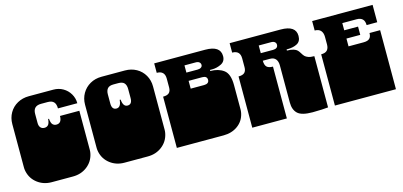

<svg xmlns="http://www.w3.org/2000/svg" viewBox="-65 -1144 3294 1571"><g transform="rotate(-15 1582.0 -358.0)"><path d="M33 -135Q32 -140 31 -145.5Q30 -151 29.5 -157.5Q29 -164 29 -170V-171Q29 -184 29 -190Q29 -196 29 -209V-260Q29 -269 29 -273.5Q29 -278 29 -282.5Q29 -287 29 -296V-297Q29 -310 29 -316Q29 -322 29 -334V-536Q29 -589 53.5 -631.5Q78 -674 121.5 -698Q165 -722 218 -722H426Q471 -722 507.5 -701Q544 -680 565.5 -643.5Q587 -607 587 -564H423Q423 -601 406.5 -618.5Q390 -636 355 -636H299Q231 -636 231 -569V-492Q231 -467 243 -453Q255 -439 277 -439Q296 -439 308 -452Q320 -465 323 -501H330Q333 -465 345.5 -452Q358 -439 377 -439Q423 -439 423 -500H587V-334Q587 -321 587 -315Q587 -309 587 -297V-296Q587 -287 587 -282.5Q587 -278 587 -273.5Q587 -269 587 -260V-209Q587 -196 587 -190Q587 -184 587 -172V-171Q587 -164 586.5 -157.5Q586 -151 585 -145.5Q584 -140 583 -135Q569 -72 518 -33Q467 6 398 6H218Q149 6 98 -33Q47 -72 33 -135Z M649 -135Q648 -140 647 -146Q646 -152 645.5 -158.5Q645 -165 645 -170V-171Q645 -184 645 -190Q645 -196 645 -209V-260Q645 -269 645 -273.5Q645 -278 645 -282.5Q645 -287 645 -296V-297Q645 -310 645 -316Q645 -322 645 -334V-536Q645 -588 669.5 -630.5Q694 -673 737 -697.5Q780 -722 834 -722H1032Q1086 -722 1129 -698Q1172 -674 1196.5 -631.5Q1221 -589 1221 -536V-334Q1221 -321 1221 -315Q1221 -309 1221 -297V-296Q1221 -287 1221 -282.5Q1221 -278 1221 -273.5Q1221 -269 1221 -260V-209Q1221 -196 1221 -190Q1221 -184 1221 -172V-171Q1221 -164 1220.5 -157.5Q1220 -151 1219 -145.5Q1218 -140 1217 -135Q1203 -72 1152 -33Q1101 6 1032 6H834Q765 6 714 -33Q663 -72 649 -135ZM929 -501H937Q942 -439 980 -439Q1019 -439 1019 -492V-569Q1019 -601 1004 -618.5Q989 -636 953 -636H913Q877 -636 862 -618.5Q847 -601 847 -569V-492Q847 -439 886 -439Q924 -439 929 -501Z M1279 -171V-172Q1279 -185 1279 -191Q1279 -197 1279 -209V-260Q1279 -269 1279 -273.5Q1279 -278 1279 -282.5Q1279 -287 1279 -296V-297Q1279 -310 1279 -316Q1279 -322 1279 -334V-434Q1315 -434 1330.5 -449Q1346 -464 1346 -495V-569Q1346 -636 1279 -636V-716H1710Q1839 -716 1839 -628Q1839 -583 1801.5 -564.5Q1764 -546 1724 -546H1706V-537Q1774 -537 1819 -504Q1864 -471 1864 -375V-334Q1864 -321 1864 -315Q1864 -309 1864 -297V-296Q1864 -287 1864 -282.5Q1864 -278 1864 -273.5Q1864 -269 1864 -260V-209Q1864 -196 1864 -190Q1864 -184 1864 -172V-171Q1864 -164 1863.5 -157.5Q1863 -151 1862 -145.5Q1861 -140 1860 -135Q1846 -73 1795.5 -36.5Q1745 0 1675 0H1279V-135Q1279 -144 1279 -148.5Q1279 -153 1279 -157.5Q1279 -162 1279 -171ZM1670 -472Q1670 -505 1629 -505H1514V-439H1628Q1648 -439 1659 -447.5Q1670 -456 1670 -472ZM1650 -604Q1650 -618 1639.5 -627Q1629 -636 1609 -636H1514V-575H1608Q1628 -575 1639 -583Q1650 -591 1650 -604Z M2268 -119V-135Q2268 -144 2268 -148.5Q2268 -153 2268 -157.5Q2268 -162 2268 -171V-172Q2268 -185 2268 -191Q2268 -197 2268 -209V-260Q2268 -269 2268 -273.5Q2268 -278 2268 -282.5Q2268 -287 2268 -296V-297Q2268 -310 2268 -316Q2268 -322 2268 -334V-434Q2268 -468 2252 -487.5Q2236 -507 2203 -507H2143Q2143 -471 2158.5 -455Q2174 -439 2211 -439V0H1918V-135Q1918 -144 1918 -148.5Q1918 -153 1918 -157.5Q1918 -162 1918 -171V-172Q1918 -185 1918 -191Q1918 -197 1918 -209V-260Q1918 -269 1918 -273.5Q1918 -278 1918 -282.5Q1918 -287 1918 -296V-297Q1918 -310 1918 -316Q1918 -322 1918 -334V-434Q1954 -434 1969.5 -449Q1985 -464 1985 -495V-569Q1985 -636 1918 -636V-716H2349Q2478 -716 2478 -628Q2478 -582 2445 -564Q2412 -546 2363 -546H2355V-536Q2390 -536 2411 -529Q2432 -522 2442 -511.5Q2452 -501 2462 -484Q2472 -467 2481.5 -457.5Q2491 -448 2509.5 -441Q2528 -434 2560 -434V0Q2544 2 2506 4Q2468 6 2428 6Q2336 6 2302 -26Q2268 -58 2268 -119ZM2289 -604Q2289 -618 2278.5 -627Q2268 -636 2248 -636H2143V-571H2248Q2267 -571 2278 -579.5Q2289 -588 2289 -604Z M2618 -171V-172Q2618 -185 2618 -191Q2618 -197 2618 -209V-260Q2618 -269 2618 -273.5Q2618 -278 2618 -282.5Q2618 -287 2618 -296V-297Q2618 -310 2618 -316Q2618 -322 2618 -334V-434Q2654 -434 2669.5 -451Q2685 -468 2685 -500V-564Q2685 -597 2668.5 -616.5Q2652 -636 2617 -636V-716H3129V-569H3039Q3039 -636 2972 -636H2851V-575H2968V-505H2851V-439H2978Q3014 -439 3029.5 -454Q3045 -469 3045 -500H3135V-334Q3135 -321 3135 -315Q3135 -309 3135 -297V-296Q3135 -287 3135 -282.5Q3135 -278 3135 -273.5Q3135 -269 3135 -260V-209Q3135 -196 3135 -190Q3135 -184 3135 -172V-171Q3135 -162 3135 -157.5Q3135 -153 3135 -148.5Q3135 -144 3135 -135V0H2618V-135Q2618 -144 2618 -148.5Q2618 -153 2618 -157.5Q2618 -162 2618 -171Z"/></g></svg>

Font: Danfo
Style: Regular
Weight: 400
Version: Version 1.000;Glyphs 3.2 (3236)